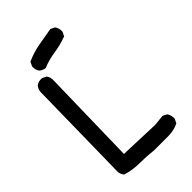

<svg xmlns="http://www.w3.org/2000/svg" viewBox="-245 -899 990 990"><g transform="rotate(-45 250.0 -404.0)"><path d="M264.2 5.9Q214.4 0 165 0Q114.3 0 68.8 -14.2L66.9 -14.6L65.9 -15.6Q55.2 -28.8 52.7 -46.4V-46.9L62.5 -623V-623.5Q64.9 -641.1 75.7 -654.3L76.2 -654.8L76.7 -655.3Q93.8 -668 117.7 -666H118.7L119.6 -665.5L139.2 -655.8L140.6 -654.8L141.6 -653.8Q154.3 -636.7 152.3 -612.8L140.6 -90.8L362.3 -83L418.5 -88.9H419.9L421.4 -88.4L440.9 -78.6L442.4 -77.6L443.4 -76.7Q456.1 -58.1 454.1 -34.7V-33.7L453.6 -32.7L443.8 -13.2L442.9 -11.2L440.9 -10.3Q424.8 -2.4 406.5 1.7Q388.2 5.9 368.2 5.9H264.6ZM167.5 -689.5Q149.9 -691.9 136.7 -702.6L136.2 -703.1L135.7 -703.6Q123 -720.7 125 -744.6V-745.6L125.5 -746.6L135.3 -766.1L136.2 -768.1L138.2 -769Q181.6 -789.1 231 -797.9Q279.3 -806.6 326.2 -814.5H328.1L329.6 -814L349.1 -804.2L350.6 -803.2L351.6 -802.2Q364.3 -785.2 362.3 -761.2V-760.3L361.8 -759.3L352.1 -739.7L351.1 -737.3L348.6 -736.8Q305.2 -720.7 258.3 -713.9Q235.4 -710.4 213.4 -704.6Q191.4 -698.7 170.4 -689.9L168.9 -689.5Z"/></g></svg>

Font: NaikaiFont
Style: SemiBold
Weight: 600
Version: Version 1.89